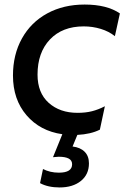

<svg xmlns="http://www.w3.org/2000/svg" viewBox="-20 -580 552 844"><path d="M156 225 169 163Q200 179 239 179Q297 179 297 142Q297 125 282 117Q267 109 238 109Q231 109 213 111L254 10Q156 -4 96.5 -73.5Q37 -143 37 -248Q37 -340 76.5 -411Q116 -482 187.5 -521Q259 -560 352 -560Q450 -560 507 -521L485 -421Q459 -442 423 -453Q387 -464 348 -464Q254 -464 199.5 -406.5Q145 -349 145 -252Q145 -172 194 -128Q243 -84 321 -84Q356 -84 384 -91Q412 -98 441 -113L419 -10Q379 10 320 13L299 64Q333 68 352 87Q371 106 371 138Q371 187 335.5 215.5Q300 244 242 244Q191 244 156 225Z"/></svg>

Font: Application Medium
Style: Italic
Weight: 500
Italic angle: -12°
Designer: Wei Huang
Foundry: Wei Huang
Version: Version 0.012